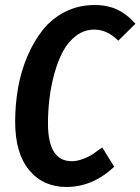

<svg xmlns="http://www.w3.org/2000/svg" viewBox="-20 -725 556 760"><path d="M354 -705.1Q406.7 -705.1 445.6 -686.3Q484.4 -667.5 516.1 -630.9L448.2 -564Q404.3 -607.9 353 -607.9Q314 -607.9 282 -584Q250 -560.1 229.5 -522Q209 -483.9 195.3 -433.8Q181.6 -383.8 175.8 -334.5Q169.9 -285.2 169.9 -235.8Q169.9 -86.9 264.2 -86.9Q285.2 -86.9 307.6 -95.5Q330.1 -104 340.3 -110.4Q350.6 -116.7 377.4 -136.2Q379.4 -137.2 380.1 -137.7Q380.9 -138.2 382.3 -139.2Q383.8 -140.1 384.8 -141.1L432.1 -64.9Q346.7 15.1 243.2 15.1Q150.4 15.1 95.2 -51.8Q40 -118.7 40 -243.2Q40 -311.5 51.5 -377Q63 -442.4 88.4 -502.2Q113.8 -562 149.7 -606.9Q185.5 -651.9 238.3 -678.5Q291 -705.1 354 -705.1Z"/></svg>

Font: Fira Sans Compressed Medium
Style: Italic
Weight: 500
Width: 3
Italic angle: -8°
Designer: Carrois Corporate & Edenspiekermann AG
Foundry: Carrois Corporate GbR & Edenspiekermann AG
Version: Version 4.203;PS 004.203;hotconv 1.0.88;makeotf.lib2.5.64775